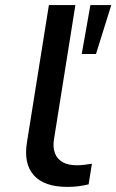

<svg xmlns="http://www.w3.org/2000/svg" viewBox="-20 -725 457 754"><path d="M245 9Q153 9 112.5 -37Q72 -83 86 -167L172 -705H276L192 -178Q187 -147 195.5 -124Q204 -101 225.5 -88.5Q247 -76 282 -76Q296 -76 312.5 -78Q329 -80 341 -82L328 -1Q307 4 287 6.5Q267 9 245 9ZM301 -513 335 -705H417L357 -513Z"/></svg>

Font: Nunito Sans 10pt Expanded Medium
Style: Italic
Weight: 500
Width: 7
Italic angle: -9°
Designer: Vernon Adams
Foundry: Vernon Adams
Version: Version 3.101;gftools[0.9.27]